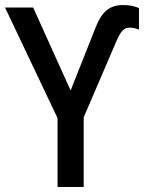

<svg xmlns="http://www.w3.org/2000/svg" viewBox="-20 -744 579 764"><path d="M209 0H313V-277L444 -582C462 -623 475 -634 496 -634C509 -634 523 -631 533 -626V-712C519 -718 498 -724 471 -724C418 -724 385 -700 359 -631L261 -384L112 -714H0L209 -274Z"/></svg>

Font: Noto Sans SemiCondensed Medium
Style: Regular
Weight: 500
Width: 4
Designer: Monotype Design Team
Foundry: Monotype Imaging Inc.
Version: Version 2.013